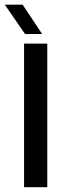

<svg xmlns="http://www.w3.org/2000/svg" viewBox="-47 -782 271 802"><path d="M53.5 0V-600H150.5V0ZM57.5 -640 -27 -762.5H47.5L129 -640Z"/></svg>

Font: Big Shoulders Stencil Text SemiBold
Style: Regular
Weight: 600
Designer: Patric King
Foundry: XO Type Co
Version: Version 1.000